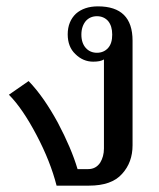

<svg xmlns="http://www.w3.org/2000/svg" viewBox="-20 -584 500 604"><path d="M95 -159C124 -104 145 -51 158 0C158 0 260 0 260 0C307 0 342 -12 364 -37C386 -61 397 -91 397 -127C397 -127 397 -456 397 -456C397 -528 361 -564 288 -564C259 -564 236 -556 219 -541C202 -525 193 -503 193 -476C193 -450 201 -429 217 -414C233 -398 252 -390 273 -390C288 -390 299 -392 307 -397C307 -397 307 -117 307 -117C307 -100 303 -85 295 -72C286 -59 274 -52 257 -52C257 -52 224 -52 224 -52C211 -96 190 -145 162 -198C133 -251 103 -295 70 -329C70 -329 8 -286 8 -286C37 -257 66 -214 95 -159ZM320 -433C311 -423 299 -418 285 -418C271 -418 259 -423 250 -433C241 -443 236 -457 236 -475C236 -493 241 -507 250 -518C259 -528 271 -533 285 -533C299 -533 311 -528 320 -518C329 -507 333 -493 333 -475C333 -457 329 -443 320 -433Z"/></svg>

Font: BUSH 25 TRIRONG 0515 A
Style: Regular
Weight: 400
Designer: Katatrad Team
Foundry: CadsonDemak